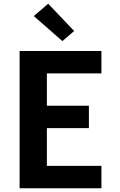

<svg xmlns="http://www.w3.org/2000/svg" viewBox="-20 -1008 640 1028"><path d="M85 0V-735H523V-615H231V-442H456V-322H231V-120H523V0ZM314 -788 161 -922 238 -988 377 -842Z"/></svg>

Font: Iosevka Aile Heavy
Style: Regular
Weight: 900
Designer: Belleve Invis
Foundry: Belleve Invis
Version: Version 31.1.0; ttfautohint (v1.8.4)